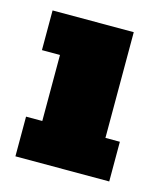

<svg xmlns="http://www.w3.org/2000/svg" viewBox="-72 -459 437 514"><g transform="rotate(15 147.0 -201.5)"><path d="M17 0V-110H62V-293H12V-403H237V-110H277V0Z"/></g></svg>

Font: Rokkitt SemiBold Black
Style: Regular
Weight: 900
Version: Version 3.103